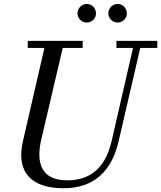

<svg xmlns="http://www.w3.org/2000/svg" viewBox="-20 -962 836 996"><path d="M542 -893C542 -866.5 564 -845 590.5 -845C616.5 -845 638 -866.5 638 -893C638 -919.5 616.5 -941.5 590.5 -941.5C564 -941.5 542 -919.5 542 -893ZM382 -893C382 -866.5 404 -845 430.5 -845C456.5 -845 478 -866.5 478 -893C478 -919.5 456.5 -941.5 430.5 -941.5C404 -941.5 382 -919.5 382 -893ZM124 -750V-713.5H210.5L99 -230C61 -66 146 14.5 309 14.5C467 14.5 559.5 -73 595.5 -230L707.5 -713.5H796V-750H584V-713.5H670L559 -230C526 -86 443.5 -26.5 329 -26.5C195 -26.5 165 -115 194.5 -240L305.5 -713.5H409V-750Z"/></svg>

Font: Bodoni* 06pt
Style: Italic
Weight: 400
Italic angle: -13°
Version: Version 2.3